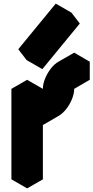

<svg xmlns="http://www.w3.org/2000/svg" viewBox="-20 -991 516 1061"><path d="M130 -450 217 -500V-400L303 -450Q303 -477 315 -506.5Q327 -536 347 -561.5Q367 -587 390 -600L476 -650V-550L390 -500Q390 -474 378 -444Q366 -414 346 -388.5Q326 -363 303 -350L217 -300V0L130 50ZM168 -669 375 -921 421 -861 214 -609ZM130 -450V50L43 0V-500ZM476 -650 390 -600Q367 -587 347 -561.5Q327 -536 315 -506.5Q303 -477 303 -450L217 -500Q217 -527 229 -556.5Q241 -586 260.5 -611.5Q280 -637 303 -650L390 -700ZM303 -450 217 -400 130 -450 217 -500ZM217 -500 130 -450 43 -500 130 -550ZM375 -921 168 -669 81 -719 288 -971ZM168 -669 214 -609 127 -659 81 -719Z"/></svg>

Font: Nabla Normal
Style: Regular
Weight: 400
Designer: Arthur Reinders Folmer
Version: Version 1.000